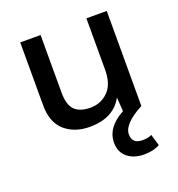

<svg xmlns="http://www.w3.org/2000/svg" viewBox="-132 -609 882 949"><g transform="rotate(-20 309.0 -135.0)"><path d="M531 151 549 211Q516 230 466 230Q413 230 379 202.5Q345 175 345 125Q345 44 440 -7L435 -81Q386 10 261 10Q181 10 130 -34.5Q79 -79 79 -170V-500H186V-197Q186 -132 213.5 -105Q241 -78 296 -78Q351 -78 389 -116Q427 -154 427 -229V-500H534V0Q428 56 428 111Q428 161 483 161Q514 161 531 151Z"/></g></svg>

Font: Elaine Sans Medium
Style: Regular
Weight: 500
Designer: Wei Huang
Foundry: Wei Huang
Version: Version 2.001;PS 002.001;hotconv 1.0.88;makeotf.lib2.5.64775